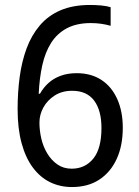

<svg xmlns="http://www.w3.org/2000/svg" viewBox="-20 -744 560 774"><path d="M51 -304Q51 -373 59.5 -435Q68 -497 87.5 -549.5Q107 -602 140.5 -641.5Q174 -681 224 -702.5Q274 -724 344 -724Q365 -724 387.5 -722Q410 -720 426 -715V-640Q409 -645 388.5 -648Q368 -651 346 -651Q289 -651 249.5 -630Q210 -609 186 -571Q162 -533 150.5 -481Q139 -429 136 -366H141Q155 -391 175.5 -409.5Q196 -428 224.5 -438.5Q253 -449 289 -449Q347 -449 388.5 -422Q430 -395 452.5 -345Q475 -295 475 -229Q475 -157 450.5 -103.5Q426 -50 380.5 -20Q335 10 270 10Q222 10 182 -9.5Q142 -29 112.5 -68.5Q83 -108 67 -167Q51 -226 51 -304ZM269 -64Q323 -64 356 -104.5Q389 -145 389 -228Q389 -299 359.5 -338.5Q330 -378 271 -378Q230 -378 200.5 -359Q171 -340 155 -311Q139 -282 139 -250Q139 -218 146.5 -185.5Q154 -153 170.5 -125.5Q187 -98 211.5 -81Q236 -64 269 -64Z"/></svg>

Font: Noto Sans Thai SemiCondensed
Style: Regular
Weight: 400
Width: 4
Designer: Monotype Design Team
Foundry: Monotype Imaging Inc.
Version: Version 2.001